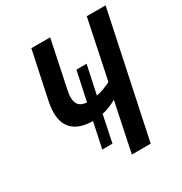

<svg xmlns="http://www.w3.org/2000/svg" viewBox="-167 -838 914 963"><g transform="rotate(-30 290.0 -357.0)"><path d="M320 0H429L580 -714H471L400 -374C372 -360 345 -349 316 -344L351 -508H292L256 -339C216 -341 197 -362 197 -401C197 -416 200 -432 204 -451L259 -714H150L93 -445C88 -421 85 -397 85 -377C85 -291 136 -244 235 -243L204 -96H263L295 -250C325 -256 354 -269 379 -283Z"/></g></svg>

Font: Noto Sans Display SemiCondensed Medium
Style: Italic
Weight: 500
Width: 4
Italic angle: -12°
Designer: Monotype Design Team
Foundry: Monotype Imaging Inc.
Version: Version 1.900